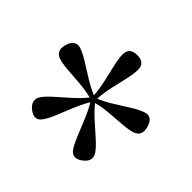

<svg xmlns="http://www.w3.org/2000/svg" viewBox="-117 -928 799 799"><g transform="rotate(45 283.0 -528.0)"><path d="M195.5 -304.5Q172.5 -270 135 -299Q118 -312 114.2 -328.2Q110.5 -344.5 122 -360.5Q134.5 -378.5 161.2 -402Q188 -425.5 217.5 -452Q247 -478.5 268 -505Q236 -513.5 197 -516.5Q158 -519.5 122.8 -522.2Q87.5 -525 67 -531.5Q29.5 -545 43.5 -590.5Q50 -611.5 63.5 -620.2Q77 -629 95.5 -622.5Q116 -615.5 146.2 -596.8Q176.5 -578 210 -557.2Q243.5 -536.5 274 -524Q272 -558 263.2 -597Q254.5 -636 246.2 -671.2Q238 -706.5 238 -728.5Q238 -770 284 -770Q329 -770 329 -728.5Q329 -706.5 321 -671.2Q313 -636 304.2 -596.8Q295.5 -557.5 293.5 -523.5Q324 -536 357.5 -557Q391 -578 421.2 -596.8Q451.5 -615.5 472 -622.5Q510 -636 524 -590Q537.5 -545 500 -531.5Q480 -525 444.8 -522.2Q409.5 -519.5 370.5 -516.2Q331.5 -513 300 -504.5Q321 -478.5 350.5 -452Q380 -425.5 406.5 -402Q433 -378.5 445.5 -360.5Q469.5 -327 432.5 -298.5Q395 -270.5 371.5 -304.5Q359.5 -322.5 345.8 -356Q332 -389.5 316.8 -426.8Q301.5 -464 284 -493Q266.5 -464 251 -426.8Q235.5 -389.5 222 -356Q208.5 -322.5 195.5 -304.5Z"/></g></svg>

Font: Fraunces 144pt SuperSoft
Style: Regular
Weight: 400
Version: Version 1.000;[b76b70a41]